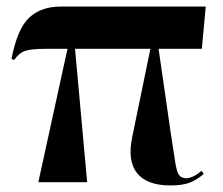

<svg xmlns="http://www.w3.org/2000/svg" viewBox="-20 -556 682 586"><path d="M97 0 186 -407H123Q76 -407 57.5 -401Q39 -395 23 -373L15 -376Q33 -469 69.5 -502.5Q106 -536 165 -536H608L596 -407H464L501 -151Q510 -93 514.5 -63Q519 -33 526 -22.5Q533 -12 549 -12Q558 -12 571.5 -18.5Q585 -25 595 -35L602 -25Q579 -6 557.5 2Q536 10 500 10Q428 10 398 -28Q368 -66 384 -140L439 -407H209L246 0Z"/></svg>

Font: Noto Serif Display SemiCondensed
Style: Bold
Weight: 700
Width: 4
Designer: Monotype Design Team
Foundry: Monotype Imaging Inc.
Version: Version 2.009